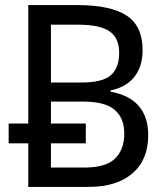

<svg xmlns="http://www.w3.org/2000/svg" viewBox="-20 -734 653 754"><path d="M91 -171H14V-249H91V-714H284Q414 -714 477 -673Q540 -632 540 -537Q540 -473 507.5 -432Q475 -391 414 -379V-374Q562 -347 562 -203Q562 -106 500 -53Q438 0 328 0H91ZM301 -410Q382 -410 415 -438.5Q448 -467 448 -527Q448 -585 410 -611Q372 -637 288 -637H180V-410ZM312 -76Q395 -76 431.5 -111Q468 -146 468 -210Q468 -270 430.5 -302.5Q393 -335 306 -335H180V-249H317V-171H180V-76Z"/></svg>

Font: Noto Sans Display
Style: Regular
Weight: 400
Designer: Monotype Design team
Foundry: Monotype Imaging Inc.
Version: Version 1.000